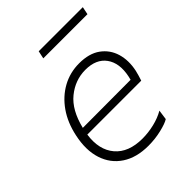

<svg xmlns="http://www.w3.org/2000/svg" viewBox="-196 -796 919 919"><g transform="rotate(-45 264.0 -336.0)"><path d="M273 9.5Q193 9.5 139.5 -25.8Q86 -61 65.5 -124.2Q45 -187.5 63 -271Q78 -342.5 114.5 -394.8Q151 -447 203.2 -475.8Q255.5 -504.5 317.5 -504.5Q384.5 -504.5 425.8 -474.8Q467 -445 481.8 -395.8Q496.5 -346.5 484 -287.5Q481.5 -275.5 477 -261Q472.5 -246.5 469 -235.5H104Q91 -144 137.2 -89.5Q183.5 -35 277.5 -35Q316.5 -35 356.8 -44.5Q397 -54 429 -72.5L422 -22.5Q404.5 -11 362 -0.8Q319.5 9.5 273 9.5ZM316.5 -461.5Q247.5 -461.5 191.2 -416Q135 -370.5 111.5 -273.5L436 -274.5Q438.5 -284.5 440.5 -293.5Q456 -369 422.8 -415.2Q389.5 -461.5 316.5 -461.5ZM213 -642.5 221.5 -682H520L512 -642.5Z"/></g></svg>

Font: Commissioner ExtraLight
Style: Italic
Weight: 200
Italic angle: -12°
Designer: Kostas Bartsokas
Foundry: Kostas Bartsokas
Version: Version 1.000; ttfautohint (v1.8.3)